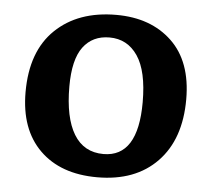

<svg xmlns="http://www.w3.org/2000/svg" viewBox="-44 -571 697 632"><g transform="rotate(5 304.5 -255.0)"><path d="M299 14Q178 14 109 -54Q40 -122 40 -245Q40 -380 115 -452Q190 -524 316 -524Q430 -524 499.5 -458Q569 -392 569 -267Q569 -135 497 -60.5Q425 14 299 14ZM313 -64Q427 -64 427 -245Q427 -348 393 -398Q359 -448 300 -448Q244 -448 213 -406.5Q182 -365 182 -276Q182 -173 215 -118.5Q248 -64 313 -64Z"/></g></svg>

Font: Literata SemiBold
Style: Regular
Weight: 600
Designer: Latin by Veronika Burian and Jose Scaglione. Greek by Irene Vlachou. Cyrillic by Vera Evstafieva.
Foundry: TypeTogether
Version: Version 3.103; ttfautohint (v1.8.4.7-5d5b);gftools[0.9.29]